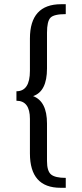

<svg xmlns="http://www.w3.org/2000/svg" viewBox="-20 -756 389 911"><path d="M58 -278V-323Q122 -323 122 -420V-573Q122 -736 270 -736H292V-689Q236 -689 219.5 -672Q203 -655 203 -601V-431Q203 -322 137 -300Q203 -275 203 -170V8Q203 56 222.5 72Q242 88 292 88V135H267Q122 135 122 -28V-192Q122 -278 58 -278Z"/></svg>

Font: Rosario
Style: Regular
Weight: 400
Designer: Hector Gatti
Foundry: Omnibus-Type
Version: Version 1.002